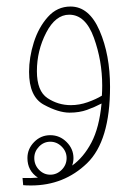

<svg xmlns="http://www.w3.org/2000/svg" viewBox="-20 -337 423 588"><path d="M197 -15Q158 -15 125.5 -36.5Q93 -58 93 -119Q93 -182 121.5 -237Q150 -292 192 -292Q242 -292 267.5 -221.5Q293 -151 293 -75Q293 -59 292 -44Q274 -33 248.5 -24Q223 -15 197 -15ZM85 147Q85 127 99.5 112Q114 97 134 97Q154 97 169 112Q184 127 184 147Q184 168 169 183Q154 198 134 198Q114 198 99.5 183Q85 168 85 147ZM75 231Q176 231 246.5 163Q317 95 317 -71Q317 -169 285 -243Q253 -317 196 -317Q155 -317 126.5 -285Q98 -253 83.5 -207Q69 -161 69 -117Q69 -41 114 -16.5Q159 8 193 8Q223 8 246.5 -0.5Q270 -9 291 -20Q284 54 260 99.5Q236 145 201 170Q205 159 205 147Q205 119 184 98Q163 77 134 77Q105 77 84.5 98Q64 119 64 147Q64 186 96 207Q74 209 49 208L51 230Q59 231 75 231Z"/></svg>

Font: Noto Sans Arabic Condensed Thin
Style: Regular
Weight: 250
Width: 3
Designer: Nadine Chahine
Foundry: Monotype Imaging Inc.
Version: 1.001